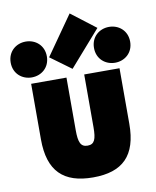

<svg xmlns="http://www.w3.org/2000/svg" viewBox="-163 -998 910 1119"><g transform="rotate(-10 292.5 -438.5)"><path d="M35 -227C35 -39 122 44 297 44C472 44 558 -39 558 -227V-556H349V-244C349 -173 338 -144 297 -144C256 -144 244 -173 244 -244V-556H35ZM165 -690 288 -600 472 -810 327 -921ZM432 -698C432 -632 482 -592 539 -592C596 -592 646 -632 646 -698C646 -764 596 -804 539 -804C482 -804 432 -764 432 -698ZM46 -592C103 -592 153 -632 153 -698C153 -764 103 -804 46 -804C-11 -804 -61 -764 -61 -698C-61 -632 -11 -592 46 -592Z"/></g></svg>

Font: Repo ExtraBlack
Style: Regular
Weight: 400
Designer: Stefan Peev
Foundry: Context Ltd
Version: Version 001.502